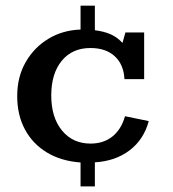

<svg xmlns="http://www.w3.org/2000/svg" viewBox="-20 -558 608 675"><path d="M263.2 97.2V13.2Q195.3 8.3 145.3 -21.7Q95.2 -51.8 67.9 -102.5Q40.5 -153.3 40.5 -220.2Q40.5 -288.1 70.6 -340.1Q100.6 -392.1 150.9 -422.1Q201.2 -452.1 263.2 -454.1V-538.1H313.5V-451.7Q345.2 -447.8 368.4 -437.7Q391.6 -427.7 410.6 -407.2L420.9 -443.8H486.8V-279.8H417.5Q415 -331.1 383.5 -360.1Q352.1 -389.2 297.9 -389.2Q233.9 -389.2 197 -344.2Q160.2 -299.3 160.2 -222.2Q160.2 -145 198 -99.1Q235.8 -53.2 298.3 -53.2Q344.2 -53.2 375.5 -78.4Q406.7 -103.5 419.4 -149.4L502.9 -132.3Q485.8 -67.9 436 -29.8Q386.2 8.3 313.5 12.7V97.2Z"/></svg>

Font: Kameron Medium
Style: Regular
Weight: 500
Designer: Vernon Adams
Foundry: Vernon Adams
Version: Version 1.100